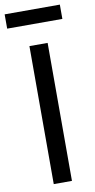

<svg xmlns="http://www.w3.org/2000/svg" viewBox="-100 -925 478 966"><g transform="rotate(-10 139.0 -442.0)"><path d="M93 0V-705H186V0ZM-2 -811V-884H280V-811Z"/></g></svg>

Font: Nunito Sans 7pt Condensed Medium
Style: Regular
Weight: 500
Width: 3
Designer: Vernon Adams
Foundry: Vernon Adams
Version: Version 3.101;gftools[0.9.27]